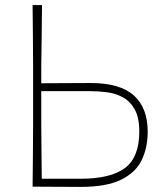

<svg xmlns="http://www.w3.org/2000/svg" viewBox="-20 -733 649 754"><path d="M296 1Q239.5 1 194.2 0.5Q149 0 108 0Q109 -61 109.2 -117Q109.5 -173 110 -238V-475Q109.5 -540.5 109.2 -596.5Q109 -652.5 108 -713H145Q144.5 -652.5 143.8 -596.5Q143 -540.5 142 -475V-406Q174.5 -406 223.8 -406.5Q273 -407 336 -407Q451.5 -407 505.8 -358Q560 -309 560 -216Q560 -154 536.8 -105Q513.5 -56 456 -27.5Q398.5 1 296 1ZM144 -31H295Q414.5 -31 470.8 -73.2Q527 -115.5 527 -216Q527 -272.5 508.5 -304.5Q490 -336.5 460.8 -351.8Q431.5 -367 398 -371Q364.5 -375 334 -375H142V-242Q142.5 -184 143 -133.5Q143.5 -83 144 -31Z"/></svg>

Font: Commissioner Loud Thin
Style: Regular
Weight: 100
Designer: Kostas Bartsokas
Foundry: Kostas Bartsokas
Version: Version 1.000; ttfautohint (v1.8.3)